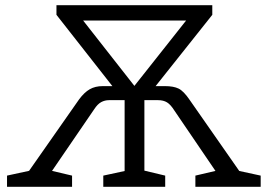

<svg xmlns="http://www.w3.org/2000/svg" viewBox="-20 -718 1028 738"><path d="M7 0V-43L104 -64L81 -46L284 -336Q304 -363 325 -375Q346 -387 375 -387H422L419 -378L197 -661V-698H796V-661L571 -378L569 -387H614Q647 -387 666.5 -377.5Q686 -368 709 -334L910 -46L885 -64L982 -43V0H731V-43L821 -64L817 -48L651 -292Q636 -316 622 -324.5Q608 -333 588 -333H521L535 -346V-46L523 -65L615 -43V0H377V-43L470 -63L459 -46V-347L473 -333H399Q383 -333 369 -325.5Q355 -318 342 -298L171 -48L168 -64L257 -43V0ZM484 -372 704 -650 717 -639H278L291 -650L509 -372Z"/></svg>

Font: Pack4
Style: Regular
Weight: 400
Version: Version 2.002